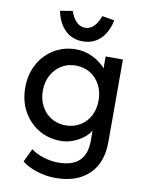

<svg xmlns="http://www.w3.org/2000/svg" viewBox="-104 -827 857 1129"><g transform="rotate(10 324.5 -262.5)"><path d="M307 230Q251 230 195.5 212.5Q140 195 106 167L144 87Q174 110 218.5 124Q263 138 307 138Q474 138 474 -20V-83Q460 -58 432.5 -37Q405 -16 370.5 -3Q336 10 300 10Q225 10 166.5 -25.5Q108 -61 74 -122.5Q40 -184 40 -263Q40 -342 73.5 -403.5Q107 -465 165.5 -500.5Q224 -536 297 -536Q352 -536 400 -511Q448 -486 474 -454V-525H577V-32Q577 93 505 161.5Q433 230 307 230ZM311 -85Q360 -85 398 -108Q436 -131 457 -171Q478 -211 478 -263Q478 -315 456.5 -355.5Q435 -396 397.5 -419Q360 -442 311 -442Q263 -442 225.5 -418.5Q188 -395 166.5 -354.5Q145 -314 145 -263Q145 -212 166.5 -171.5Q188 -131 225.5 -108Q263 -85 311 -85ZM325 -589Q261 -589 219 -630.5Q177 -672 163 -743L237 -755Q250 -716 272.5 -693Q295 -670 325 -670Q355 -670 377.5 -693Q400 -716 413 -755L487 -743Q473 -672 431 -630.5Q389 -589 325 -589Z"/></g></svg>

Font: Lexend
Style: Regular
Weight: 400
Designer: Bonnie Shaver-Troup, Thomas Jockin
Foundry: Lexend
Version: Version 1.007; ttfautohint (v1.8.3)